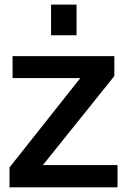

<svg xmlns="http://www.w3.org/2000/svg" viewBox="-20 -808 549 828"><path d="M200.2 -655.8V-788.1H310.1V-655.8ZM165 -96.2H486.8V0H21V-85.9L326.2 -471.2H34.2V-565.9H473.1V-480Z"/></svg>

Font: BDO Grotesk Medium
Style: Regular
Weight: 500
Designer: Deni Anggara
Foundry: Lokal Container
Version: Version 2.000